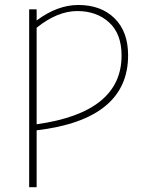

<svg xmlns="http://www.w3.org/2000/svg" viewBox="-20 -526 592 775"><path d="M97.7 229.5V-488.3H127.9V-443.4Q211.9 -505.9 295.9 -505.9Q387.7 -505.9 442.4 -452.1Q497.1 -398.4 497.1 -302.7Q497.1 -43.9 127.9 0V229.5ZM127.9 -24.4Q470.7 -72.3 470.7 -301.8Q470.7 -389.6 420.4 -435.5Q370.1 -481.4 292 -481.4Q211.9 -481.4 127.9 -414.1Z"/></svg>

Font: Gothic A1 Thin
Style: Regular
Weight: 250
Designer: HanYang I&C Co.,Ltd.
Foundry: HanYang I&C Co.,Ltd.
Version: Version 2.50